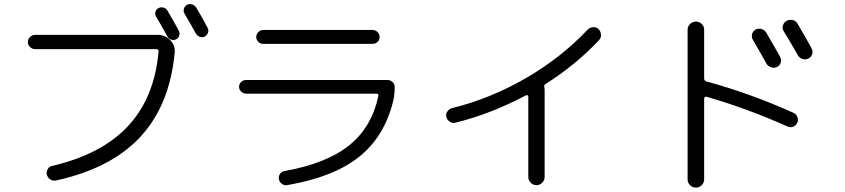

<svg xmlns="http://www.w3.org/2000/svg" viewBox="-20 -860 4040 918"><path d="M148.4 -625Q134.8 -625 124 -634.8Q113.3 -644.5 113.3 -658.7Q113.3 -672.9 123.5 -683.1Q133.8 -693.4 148.4 -693.4H732.4Q768.6 -693.4 793.5 -668.5Q818.4 -643.6 815.4 -609.4Q792 -358.4 651.9 -206.5Q511.7 -54.7 248 2.9Q233.4 5.9 220.7 -2Q208 -9.8 204.1 -24.4Q200.2 -37.1 207.5 -50.3Q214.8 -63.5 228.5 -66.4Q466.8 -122.1 592.8 -257.8Q718.8 -393.6 738.3 -614.3Q739.3 -618.2 736.3 -621.6Q733.4 -625 727.5 -625ZM780.3 -685.5Q744.1 -752 726.6 -780.3Q719.7 -791 723.1 -803.2Q726.6 -815.4 737.8 -821.3Q749 -827.1 761.7 -823.7Q774.4 -820.3 781.2 -808.6Q816.4 -748 835 -712.9Q840.8 -702.1 836.9 -689.9Q833 -677.7 821.8 -671.9Q810.5 -666 798.3 -670.4Q786.1 -674.8 780.3 -685.5ZM918 -824.2Q944.3 -781.2 972.7 -726.6Q978.5 -715.8 974.6 -704.1Q970.7 -692.4 960 -685.5Q948.2 -679.7 935.5 -684.1Q922.9 -688.5 916 -700.2Q896.5 -736.3 862.3 -794.9Q855.5 -805.7 859.4 -818.4Q863.3 -831.1 874 -836.9Q885.7 -842.8 898.4 -838.9Q911.1 -835 918 -824.2Z M1157.2 -412.1Q1143.6 -412.1 1133.3 -421.9Q1123 -431.6 1123 -444.8Q1123 -458 1132.8 -467.8Q1142.6 -477.5 1157.2 -477.5H1833Q1846.7 -477.5 1856.9 -467.8Q1867.2 -458 1867.2 -445.3Q1867.2 -410.2 1860.4 -378.9Q1819.3 -208 1697.3 -110.4Q1575.2 -12.7 1351.6 25.4Q1338.9 27.3 1327.6 19Q1316.4 10.7 1313.5 -2.9Q1310.5 -15.6 1318.4 -27.8Q1326.2 -40 1339.8 -42Q1541 -78.1 1648.9 -164.6Q1756.8 -251 1789.1 -400.4Q1791 -412.1 1780.3 -412.1ZM1238.3 -716.8H1761.7Q1774.4 -716.8 1784.7 -707Q1794.9 -697.3 1794.9 -682.6Q1794.9 -669.9 1785.6 -660.2Q1776.4 -650.4 1761.7 -650.4H1238.3Q1224.6 -650.4 1214.8 -660.2Q1205.1 -669.9 1205.1 -682.6Q1205.1 -696.3 1215.3 -706.5Q1225.6 -716.8 1238.3 -716.8Z M2157.2 -273.4Q2143.6 -269.5 2130.9 -277.8Q2118.2 -286.1 2114.3 -300.3Q2110.4 -314.5 2118.7 -326.7Q2127 -338.9 2140.6 -342.8Q2326.2 -388.7 2495.1 -486.8Q2664.1 -585 2789.1 -717.8Q2799.8 -728.5 2815.4 -730Q2831.1 -731.4 2841.8 -720.7Q2852.5 -710 2853.5 -694.3Q2854.5 -678.7 2843.8 -668Q2734.4 -550.8 2587.9 -458Q2579.1 -453.1 2583 -441.4Q2584 -438.5 2584 -431.6V-13.7Q2584 2 2572.3 13.7Q2560.5 25.4 2544.9 25.4Q2529.3 25.4 2517.6 13.7Q2505.9 2 2505.9 -13.7V-398.4Q2505.9 -402.3 2502.4 -404.3Q2499 -406.2 2495.1 -404.3Q2325.2 -314.5 2157.2 -273.4Z M3643.6 -704.1Q3694.3 -617.2 3710 -587.9Q3716.8 -574.2 3712.9 -560.5Q3709 -546.9 3695.3 -540Q3682.6 -533.2 3667.5 -538.1Q3652.3 -543 3644.5 -555.7Q3632.8 -578.1 3579.1 -670.9Q3572.3 -683.6 3576.2 -697.8Q3580.1 -711.9 3593.3 -718.8Q3606.4 -725.6 3621.1 -721.2Q3635.7 -716.8 3643.6 -704.1ZM3741.2 -760.7Q3754.9 -767.6 3770 -764.2Q3785.2 -760.7 3793 -747.1Q3824.2 -695.3 3860.4 -628.9Q3867.2 -615.2 3863.3 -601.1Q3859.4 -586.9 3844.7 -580.1Q3832 -573.2 3816.9 -578.1Q3801.8 -583 3794.9 -595.7Q3771.5 -637.7 3726.6 -711.9Q3718.8 -724.6 3723.6 -739.3Q3728.5 -753.9 3741.2 -760.7ZM3307.6 37.1Q3291 37.1 3279.3 25.4Q3267.6 13.7 3267.6 -2V-717.8Q3267.6 -733.4 3279.3 -745.1Q3291 -756.8 3307.6 -756.8Q3323.2 -756.8 3335 -745.6Q3346.7 -734.4 3346.7 -717.8V-485.4Q3346.7 -474.6 3357.4 -470.7Q3565.4 -414.1 3774.4 -320.3Q3787.1 -314.5 3792.5 -300.3Q3797.9 -286.1 3792 -273.4Q3786.1 -259.8 3772.9 -254.4Q3759.8 -249 3746.1 -254.9Q3548.8 -342.8 3357.4 -397.5Q3347.7 -399.4 3346.7 -387.7V-2Q3346.7 13.7 3335 25.4Q3323.2 37.1 3307.6 37.1Z"/></svg>

Font: Rounded-X Mgen+ 2m regular
Style: Regular
Weight: 400
Designer: [Source Han Sans]
Ryoko NISHIZUKA  (kana & ideographs); Paul D. Hunt (Latin, Greek & Cyrillic); Wenlong ZHANG  (bopomofo
Version: Version 1.059.20150602